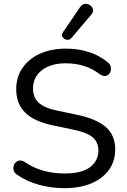

<svg xmlns="http://www.w3.org/2000/svg" viewBox="-20 -966 656 995"><path d="M315 9Q245 9 181.5 -8.5Q118 -26 71 -59Q54 -69 50.5 -84.5Q47 -100 53.5 -113.5Q60 -127 74 -132.5Q88 -138 106 -128Q193 -67 315 -67Q404 -67 447 -100Q490 -133 490 -186Q490 -230 459 -255.5Q428 -281 356 -295L251 -317Q157 -337 110.5 -382.5Q64 -428 64 -504Q64 -567 97 -614.5Q130 -662 188 -688Q246 -714 322 -714Q384 -714 438.5 -697Q493 -680 536 -645Q551 -635 554 -619.5Q557 -604 551 -591Q545 -578 531.5 -573.5Q518 -569 499 -580Q460 -610 416 -624Q372 -638 321 -638Q243 -638 197 -602Q151 -566 151 -507Q151 -461 180 -434Q209 -407 275 -393L380 -371Q480 -350 528.5 -307.5Q577 -265 577 -192Q577 -132 545.5 -87Q514 -42 455 -16.5Q396 9 315 9ZM351 -770Q339 -757 325 -760Q311 -763 304 -774.5Q297 -786 307 -800L395 -929Q406 -945 420.5 -946Q435 -947 447 -938.5Q459 -930 462 -917Q465 -904 453 -890Z"/></svg>

Font: Chiron GoRound TC N
Style: Regular
Weight: 350
Designer: Ryoko NISHIZUKA 西塚涼子 (kana, bopomofo & ideographs); Paul D. Hunt (Latin, Greek & Cyrillic); Sandoll Communications 산돌커뮤니
Foundry: Adobe
Version: Version 1.000;hotconv 1.1.1;makeotfexe 2.6.0